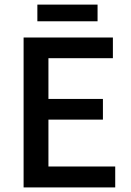

<svg xmlns="http://www.w3.org/2000/svg" viewBox="-20 -818 571 838"><path d="M191.4 -564V-386.2H429.2V-295.9H191.4V-91.3H482.9V0H83V-654.3H472.7V-564ZM143.1 -725.1V-797.9H405.8V-725.1Z"/></svg>

Font: Varta
Style: Bold
Weight: 700
Designer: Joana Correia, Viktoriya Grabowska, Eben Sorkin
Foundry: Sorkin Type
Version: Version 1.002; ttfautohint (v1.3) -l 8 -r 24 -G 200 -x 12 -H